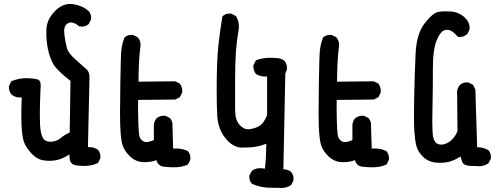

<svg xmlns="http://www.w3.org/2000/svg" viewBox="-20 -805 2540 967"><path d="M431.2 -64Q454.6 -64 473.1 -50.8Q485.8 -36.1 485.8 -15.6Q485.8 -12.7 485.4 -7.8L473.6 15.6L471.2 17.1Q439.9 30.8 402.8 30.8Q390.1 30.8 377.4 29.3Q342.3 27.8 334 7.3Q329.6 -4.4 329.6 -21.5Q329.6 -24.4 329.6 -27.3Q295.4 -5.4 267.1 1Q247.6 4.9 231 4.9Q214.4 4.9 200.7 2.9Q166 -2.4 138.2 -32.5Q110.4 -62.5 101.1 -88.9Q87.4 -127 87.4 -219.2Q87.4 -258.8 89.4 -314.5Q85.4 -314 78.6 -314Q71.8 -314 61.3 -316.7Q50.8 -319.3 39.6 -327.1Q24.9 -343.8 24.9 -364.7Q24.9 -367.7 25.4 -372.1L37.1 -396L40 -397Q76.2 -411.1 110.8 -411.1Q115.2 -411.1 119.6 -411.1Q165 -408.7 174.3 -402.8Q179.2 -399.4 181.6 -394Q185.1 -384.3 185.1 -372.3Q185.1 -360.4 183.6 -347.2Q180.7 -272 180.7 -231.7Q180.7 -191.4 181.6 -178Q182.6 -164.6 183.3 -158.4Q184.1 -152.3 184.8 -146.7Q185.5 -141.1 186.8 -136.2Q188 -131.3 189.2 -127Q190.4 -122.6 191.9 -119.1Q195.8 -108.4 201.7 -102.5Q212.9 -91.3 234.4 -91.3Q263.2 -91.3 286.1 -110.1Q309.1 -128.9 331.1 -137.2L335 -397.5Q268.1 -449.7 249 -481.4Q230 -513.7 220.2 -563.5Q213.4 -601.1 213.4 -637.2Q213.4 -648.4 213.9 -659.7Q216.8 -709 258.3 -750.5Q293 -785.2 333.5 -785.2Q340.3 -785.2 347.7 -784.2Q395 -776.9 426.3 -749.5Q439 -735.4 439 -714.8Q439 -711.9 438.5 -707L427.2 -684.6L426.3 -683.6Q411.6 -670.9 392.1 -670.9Q386.7 -670.9 378.4 -672.4L377 -673.8Q355 -691.9 338.4 -691.9Q320.8 -691.9 310.1 -676.8Q303.2 -666.5 303.2 -647.5Q303.2 -638.7 304.7 -627.9Q309.6 -591.3 316.9 -563Q324.2 -536.6 362.8 -502.9Q415.5 -456.5 418 -454.1Q430.7 -440.9 430.7 -414.6L422.9 -63.5Q427.2 -64 431.2 -64Z M867.7 -57.1Q898.4 -57.1 924.3 -44.9L925.8 -44.4L927.2 -43Q939 -28.3 939 -7.8Q939 -4.9 938.5 0L926.8 23.4L924.3 24.4Q897 37.6 853 37.6Q834 37.6 812 35.2Q790.5 34.7 779.3 22.9Q771 14.6 768.1 1.5Q739.7 11.7 710 11.7Q705.6 11.7 701.2 11.7Q660.6 9.8 630.4 -21.5Q600.1 -51.8 593 -91.3Q585.9 -130.9 585 -195.3Q584.5 -216.3 584.5 -236.8Q584.5 -257.3 585 -275.9Q585.4 -389.6 588.4 -499Q589.4 -521 589.8 -535.2Q591.8 -577.6 606.9 -616.2L608.4 -617.2Q622.1 -629.4 642.6 -629.4Q645.5 -629.4 650.4 -628.9L672.9 -617.7L673.8 -616.7Q688 -600.6 688 -579.6Q688 -576.7 687.5 -573.2Q681.6 -528.8 679.7 -483.6Q677.7 -438.5 677.7 -393.6L862.3 -395.5L885.3 -384.3Q897.9 -367.2 897.9 -346.7Q897.9 -343.8 897.5 -338.9L885.7 -315.4L862.3 -303.7L675.8 -301.8Q675.3 -283.7 675.3 -258.5Q675.3 -233.4 676.5 -192.6Q677.7 -151.9 680.7 -127Q683.1 -105 701.2 -93.3Q707.5 -89.4 716.8 -89.4Q731.9 -89.4 754.9 -99.6V-177.2Q757.3 -195.8 769 -210Q778.8 -217.3 788.1 -219.7Q797.4 -222.2 803.2 -222.2Q809.1 -222.2 813.5 -221.7L835.9 -210.4L836.9 -209Q849.1 -195.3 849.1 -174.8Q849.1 -171.9 848.6 -168.9L852.1 -56.6Q859.9 -57.1 867.7 -57.1Z M1235.8 85.9Q1235.8 82.5 1236.3 77.6L1249 55.2L1250.5 54.2Q1267.6 42 1290 42Q1295.9 42 1302.7 43L1314.5 44.4Q1320.8 -16.6 1321.3 -81.1Q1294.9 -70.8 1270.5 -66.4Q1240.7 -61.5 1199.2 -61.5Q1154.3 -61.5 1116.2 -107.9Q1078.1 -154.3 1074.2 -222.2Q1071.3 -274.9 1071.3 -355.5Q1071.3 -496.6 1080.1 -578.6Q1087.9 -649.4 1100.1 -722.7L1102.5 -724.6Q1116.2 -736.8 1136.7 -736.8Q1139.6 -736.8 1144.5 -736.3L1167.5 -724.6L1168.5 -723.1Q1183.1 -700.7 1183.1 -671.9Q1183.1 -662.1 1181.6 -652.8Q1171.9 -598.6 1168 -543Q1164.1 -486.8 1164.1 -396.5V-252Q1164.1 -201.2 1186.5 -176.3Q1206.1 -153.8 1230 -153.8Q1232.4 -153.8 1234.9 -154.3Q1264.2 -157.2 1287.1 -170.9Q1308.6 -183.6 1325.2 -225.1V-419.9Q1320.3 -419.4 1315.4 -419.4Q1290.5 -419.4 1270.5 -431.6L1269 -432.6Q1261.2 -442.9 1258.8 -452.1Q1256.3 -461.4 1256.3 -467.3Q1256.3 -473.1 1256.8 -477.5L1269 -501.5Q1304.2 -514.2 1342.3 -514.2Q1356 -514.2 1370.6 -512.7Q1394.5 -512.7 1412.6 -498.5Q1420.4 -488.8 1422.9 -479.5Q1425.3 -470.2 1425.3 -464.4Q1425.3 -458.5 1424.8 -454.1L1417 -435.1L1407.2 47.9Q1408.2 47.9 1409.7 47.9Q1429.7 47.9 1445.8 60.5Q1458.5 75.2 1458.5 95.7Q1458.5 98.6 1458 103.5L1446.8 126.5L1444.8 127.4Q1424.8 141.6 1397.9 141.6Q1396 141.6 1382.1 141.1Q1368.2 140.6 1342.8 140.6Q1294.4 140.6 1250.5 121.6L1249 120.6Q1235.8 106.4 1235.8 85.9Z M1867.7 -57.1Q1898.4 -57.1 1924.3 -44.9L1925.8 -44.4L1927.2 -43Q1939 -28.3 1939 -7.8Q1939 -4.9 1938.5 0L1926.8 23.4L1924.3 24.4Q1897 37.6 1853 37.6Q1834 37.6 1812 35.2Q1790.5 34.7 1779.3 22.9Q1771 14.6 1768.1 1.5Q1739.7 11.7 1710 11.7Q1705.6 11.7 1701.2 11.7Q1660.6 9.8 1630.4 -21.5Q1600.1 -51.8 1593 -91.3Q1585.9 -130.9 1585 -195.3Q1584.5 -216.3 1584.5 -236.8Q1584.5 -257.3 1585 -275.9Q1585.4 -389.6 1588.4 -499Q1589.4 -521 1589.8 -535.2Q1591.8 -577.6 1606.9 -616.2L1608.4 -617.2Q1622.1 -629.4 1642.6 -629.4Q1645.5 -629.4 1650.4 -628.9L1672.9 -617.7L1673.8 -616.7Q1688 -600.6 1688 -579.6Q1688 -576.7 1687.5 -573.2Q1681.6 -528.8 1679.7 -483.6Q1677.7 -438.5 1677.7 -393.6L1862.3 -395.5L1885.3 -384.3Q1897.9 -367.2 1897.9 -346.7Q1897.9 -343.8 1897.5 -338.9L1885.7 -315.4L1862.3 -303.7L1675.8 -301.8Q1675.3 -283.7 1675.3 -258.5Q1675.3 -233.4 1676.5 -192.6Q1677.7 -151.9 1680.7 -127Q1683.1 -105 1701.2 -93.3Q1707.5 -89.4 1716.8 -89.4Q1731.9 -89.4 1754.9 -99.6V-177.2Q1757.3 -195.8 1769 -210Q1778.8 -217.3 1788.1 -219.7Q1797.4 -222.2 1803.2 -222.2Q1809.1 -222.2 1813.5 -221.7L1835.9 -210.4L1836.9 -209Q1849.1 -195.3 1849.1 -174.8Q1849.1 -171.9 1848.6 -168.9L1852.1 -56.6Q1859.9 -57.1 1867.7 -57.1Z M2383.8 -63.5Q2414.1 -63.5 2439.5 -48.8L2440.4 -47.9Q2452.6 -34.2 2452.6 -13.7Q2452.6 -10.7 2452.1 -5.9L2440.4 17.1L2439 18.1Q2418 32.2 2392.1 32.2Q2385.7 32.2 2379.4 31.2Q2375.5 31.2 2371.1 31.2Q2366.7 31.2 2360.4 31.2Q2324.2 30.3 2314 19.5Q2311.5 17.1 2310.1 14.6Q2305.2 3.4 2299.3 -16.6Q2269.5 2.4 2241.7 9.8Q2220.2 15.1 2196.8 15.1Q2185.1 15.1 2172.9 13.7Q2135.3 9.3 2110.1 -15.9Q2085 -41 2077.6 -68.1Q2070.3 -95.2 2066.9 -142.6Q2064.9 -169.9 2064.9 -215.8Q2064.9 -261.7 2065.9 -313Q2068.4 -437 2073.2 -536.4Q2078.1 -635.7 2118.7 -687.5Q2159.7 -739.7 2187 -745.1Q2203.1 -748 2220 -748Q2236.8 -748 2251 -747.1Q2293.9 -743.7 2322.8 -714.8Q2345.2 -692.4 2345.2 -666Q2345.2 -661.6 2344.7 -655.8L2333.5 -633.8L2332.5 -632.8Q2316.4 -618.7 2295.4 -618.7Q2292.5 -618.7 2286.1 -619.6Q2265.6 -643.1 2250 -650.9Q2241.7 -654.8 2233.6 -654.8Q2225.6 -654.8 2217.3 -652.3Q2210.9 -650.4 2204.6 -644Q2192.4 -631.8 2180.2 -604Q2160.2 -559.1 2160.2 -458.7Q2160.2 -358.4 2158.7 -294.9Q2157.2 -231.4 2157.2 -199.2Q2157.2 -167 2158 -152.6Q2158.7 -138.2 2159.2 -132.3Q2159.7 -126.5 2160.4 -121.6Q2161.1 -116.7 2162.4 -112.3Q2163.6 -107.9 2164.8 -104.2Q2166 -100.6 2167.5 -97.7Q2170.9 -91.3 2174.3 -87.4Q2185.5 -76.7 2201.7 -76.7Q2205.6 -76.7 2210 -77.1Q2235.4 -81.1 2257.3 -103Q2274.9 -121.1 2284.2 -145L2282.2 -345.2Q2284.7 -363.8 2296.4 -377.4Q2310.5 -390.1 2331.1 -390.1Q2334 -390.1 2338.9 -389.6L2362.3 -377.9L2374 -354.5L2383.3 -63.5Q2383.8 -63.5 2383.8 -63.5Z"/></svg>

Font: Bakudai
Style: Bold
Weight: 700
Version: Version 1.48